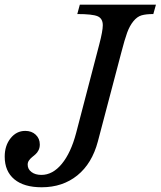

<svg xmlns="http://www.w3.org/2000/svg" viewBox="-43 -790 686 820"><path d="M133.8 -43Q182.1 -43 220.9 -90.1Q259.8 -137.2 282.2 -222.2L380.9 -600.1Q396 -657.7 396 -682.1Q396 -710.9 374 -720.5Q352.1 -730 287.1 -730L297.9 -770H623L611.8 -730Q580.1 -730 561.3 -724.4Q542.5 -718.8 526.6 -699.2Q510.7 -679.7 500 -650.4Q489.3 -621.1 475.1 -565.9L375 -186Q350.1 -91.8 287.4 -41Q224.6 9.8 134.8 9.8Q59.1 9.8 18.1 -24.4Q-22.9 -58.6 -22.9 -121.1Q-22.9 -168 2.2 -199.5Q27.3 -231 64.9 -231Q92.3 -231 109.6 -214.6Q127 -198.2 127 -172.9Q127 -159.2 121.6 -148.4Q116.2 -137.7 108.6 -131.1Q101.1 -124.5 93.5 -118.4Q85.9 -112.3 80.6 -104.5Q75.2 -96.7 75.2 -86.9Q75.2 -67.4 91.6 -55.2Q107.9 -43 133.8 -43Z"/></svg>

Font: Libre Baskerville
Style: Italic
Weight: 400
Designer: Pablo Impallari, Rodrigo Fuenzalida
Foundry: Pablo Impallari, Rodrigo Fuenzalida
Version: Version 1.000